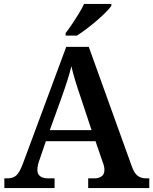

<svg xmlns="http://www.w3.org/2000/svg" viewBox="-20 -951 775 971"><path d="M2 0V-49H17Q45 -49 62 -63.5Q79 -78 96 -124L315 -714H429L645 -114Q658 -76 675.5 -62.5Q693 -49 719 -49H735V0H426V-49H459Q479 -49 493.5 -59Q508 -69 508 -91Q508 -102 505.5 -112.5Q503 -123 499 -132L463 -237H212L180 -143Q175 -131 172 -116.5Q169 -102 169 -92Q169 -70 183.5 -59.5Q198 -49 222 -49H256V0ZM232 -293H443L387 -462Q374 -499 361.5 -540Q349 -581 341 -616Q333 -583 321 -545Q309 -507 295 -468ZM312 -784Q327 -803 344.5 -829Q362 -855 378.5 -882Q395 -909 405 -931H543V-921Q534 -908 514 -888Q494 -868 468.5 -846Q443 -824 417 -804.5Q391 -785 369 -771H312Z"/></svg>

Font: Noto Serif Thai SemiBold
Style: Regular
Weight: 600
Designer: Monotype Design Team
Foundry: Monotype Imaging Inc.
Version: Version 2.001; ttfautohint (v1.8.4.7-5d5b)